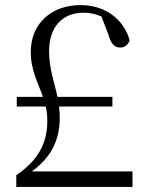

<svg xmlns="http://www.w3.org/2000/svg" viewBox="-20 -735 581 755"><path d="M44 0H501V-61H105C179 -114 215 -182 215 -272C215 -288 214 -302 212 -316H422V-354H206C194 -413 173 -463 173 -534C173 -627 224 -685 308 -685C332 -685 354 -681 379 -670L407 -597C416 -562 432 -548 452 -548C470 -548 483 -558 490 -576C467 -659 394 -715 297 -715C183 -715 101 -643 101 -531C101 -457 130 -409 149 -354H46V-316H160C164 -299 166 -280 166 -259C166 -170 128 -103 44 -46Z"/></svg>

Font: Noto Serif CJK TC Light
Style: Regular
Weight: 300
Designer: Ryoko NISHIZUKA 西塚涼子 (kana & ideographs); Frank Grießhammer (Latin, Greek & Cyrillic); Wenlong ZHANG 张文龙 (bopomofo); San
Foundry: Adobe
Version: Version 2.001;hotconv 1.1.0;makeotfexe 2.6.0